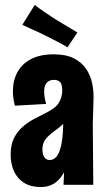

<svg xmlns="http://www.w3.org/2000/svg" viewBox="-20 -745 427 774"><path d="M236 0 240 -85 231 -384Q230 -407 221.5 -415Q213 -423 197 -423Q179 -423 168.5 -411.5Q158 -400 158 -377Q158 -365 160 -352.5Q162 -340 166 -326L40 -319Q36 -334 34 -349Q32 -364 32 -377Q32 -421 50.5 -454.5Q69 -488 105.5 -507Q142 -526 196 -526Q246 -526 277.5 -510Q309 -494 327 -467.5Q345 -441 351.5 -409Q358 -377 357 -345L354 -245L356 0ZM144 9Q104 9 77 -8Q50 -25 36.5 -54.5Q23 -84 23 -122Q23 -161 36 -187.5Q49 -214 70.5 -233Q92 -252 118.5 -266Q145 -280 171 -293Q186 -301 197.5 -309.5Q209 -318 216.5 -329.5Q224 -341 227.5 -354.5Q231 -368 231 -384L286 -349Q281 -314 267.5 -289Q254 -264 236.5 -247Q219 -230 201 -218Q185 -206 173.5 -195Q162 -184 156.5 -171.5Q151 -159 151 -142Q151 -129 154.5 -119.5Q158 -110 164.5 -105Q171 -100 181 -100Q197 -100 209 -115Q221 -130 228 -166Q235 -202 235 -264L280 -312Q280 -245 274 -187Q268 -129 253 -84.5Q238 -40 211.5 -15.5Q185 9 144 9ZM252 -554Q238 -563 223.5 -570.5Q209 -578 195 -585.5Q181 -593 166 -600Q151 -608 135.5 -615Q120 -622 103.5 -629.5Q87 -637 70 -645L120 -725Q141 -709 163 -694Q185 -679 207 -665Q229 -652 250.5 -639Q272 -626 292 -614Z"/></svg>

Font: Truculenta Black
Style: Regular
Weight: 900
Version: Version 1.002